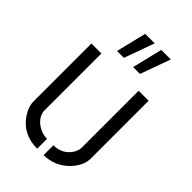

<svg xmlns="http://www.w3.org/2000/svg" viewBox="-221 -806 890 890"><g transform="rotate(45 224.5 -361.0)"><path d="M251 -577.1 287.1 -725.6H349.6L295.9 -577.1ZM145.5 -577.1 181.6 -725.6H244.1L190.4 -577.1ZM37.1 -137.7V-517.6H102.5V-145.5Q102.5 -108.4 140.6 -80.1Q169.9 -59.6 204.1 -59.6V4.9Q110.4 4.9 61.5 -67.4Q37.1 -104.5 37.1 -137.7ZM246.1 4.9V-59.6Q303.7 -59.6 334 -105.5Q346.7 -126 346.7 -145.5V-517.6H412.1V-137.7Q412.1 -93.8 372.1 -49.8Q321.3 3.9 246.1 4.9Z"/></g></svg>

Font: Post No Bills Jaffna Medium
Style: Regular
Weight: 500
Designer: Kosala Senevirathne, Siva Puranthara, Lasantha Premarathna, Tharique Azeez
Foundry: Mooniak
Version: Version 1.220 ; ttfautohint (v1.6)